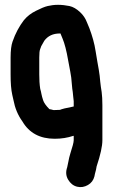

<svg xmlns="http://www.w3.org/2000/svg" viewBox="-20 -554 469 797"><path d="M284 10H286V28C286 37 281 55 272 83C268 95 266 106 264 116C262 126 260 134 259 140C252 160 254 177 263 192C272 207 284 217 300 221C316 225 331 222 345 214C359 206 368 194 372 178L374 168C378 155 380 144 381 137C397 89 405 53 405 28V-117C405 -139 404 -157 402 -172C400 -187 397 -201 396 -216C395 -231 393 -247 390 -265C387 -283 382 -308 377 -341C372 -374 363 -405 351 -437L341 -461C335 -477 326 -491 312 -504C298 -517 283 -526 268 -529C253 -532 237 -534 221 -534C205 -534 191 -532 178 -529C165 -526 149 -519 129 -509C109 -499 93 -487 79 -470C60 -445 44 -416 32 -381C27 -367 24 -345 24 -315V-245C24 -210 26 -182 31 -160L36 -138C42 -106 54 -76 73 -50C101 -2 146 22 207 22C235 22 260 18 284 10ZM229 -98 203 -97C201 -97 199 -98 195 -99C191 -100 188 -100 185 -101C171 -115 162 -128 159 -138C156 -148 153 -157 152 -164C151 -171 149 -178 147 -185C144 -204 143 -224 143 -245V-315C143 -332 144 -344 147 -351C148 -354 150 -358 151 -362C157 -372 161 -380 164 -385C179 -405 200 -415 228 -415H231L240 -393C248 -374 256 -344 263 -303C266 -286 269 -270 272 -255C275 -240 277 -224 278 -207C279 -190 281 -179 282 -172C283 -165 283 -158 284 -152L286 -134V-112C254 -106 235 -101 229 -98Z"/></svg>

Font: AppleStorm
Style: Xbd
Weight: 800
Foundry: Cannot Into Space Fonts
Version: Version 1.01